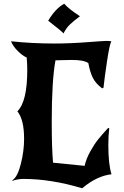

<svg xmlns="http://www.w3.org/2000/svg" viewBox="-20 -965 664 1028"><path d="M47 3 46 0Q74 -17 91.5 -87Q109 -157 109 -221Q109 -325 73 -369Q126 -421 126 -591Q126 -621 123 -657Q100 -667 75 -692Q50 -717 39 -744Q152 -732 269 -732Q354 -732 445.5 -739Q537 -746 551 -746Q564 -746 576 -744Q566 -724 553 -637Q540 -550 534 -495L527 -492Q493 -517 477.5 -547.5Q462 -578 453 -627Q430 -644 365 -644Q346 -644 315 -643Q284 -642 277 -642Q257 -533 257 -312Q257 -171 264 -94L433 -77Q442 -116 463.5 -154.5Q485 -193 505 -218Q525 -243 559 -280L565 -278Q560 -239 560 -189Q560 -85 577 -32Q498 -23 420 43Q253 -7 106 -7Q76 -7 47 3ZM238 -854Q278 -921 324 -945Q347 -918 408 -878Q374 -853 354 -833.5Q334 -814 320 -786Q312 -797 238 -854Z"/></svg>

Font: NewRocker
Style: Regular
Weight: 400
Designer: Pablo Impallari, Brenda Gallo, Rodrigo Fuenzalida
Foundry: Pablo Impallari, Brenda Gallo, Rodrigo Fuenzalida
Version: Version 1.000